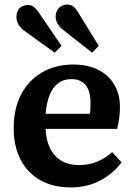

<svg xmlns="http://www.w3.org/2000/svg" viewBox="-20 -808 586 842"><path d="M292 14Q213 14 156.5 -18Q100 -50 70 -108.5Q40 -167 40 -245Q40 -333 73.5 -395.5Q107 -458 166 -491.5Q225 -525 302 -525Q364 -525 409.5 -502.5Q455 -480 480.5 -438Q506 -396 506 -338Q506 -316 503 -291.5Q500 -267 494 -243H180Q182 -192 200.5 -156Q219 -120 251 -102Q283 -84 326 -84Q368 -84 404.5 -98.5Q441 -113 472 -141L513 -96Q476 -46 418.5 -16Q361 14 292 14ZM180 -309H374Q376 -320 376.5 -332Q377 -344 377 -356Q377 -408 356 -434.5Q335 -461 293 -461Q259 -461 235 -443Q211 -425 197.5 -391Q184 -357 180 -309ZM220 -577 88 -672Q70 -684 61 -700.5Q52 -717 52 -733Q52 -746 57 -758.5Q62 -771 74 -778.5Q86 -786 103 -786Q115 -786 125.5 -779.5Q136 -773 148 -756L250 -607ZM384 -577 258 -676Q240 -690 232 -705Q224 -720 224 -734Q224 -748 229.5 -760Q235 -772 247 -780Q259 -788 275 -788Q288 -788 298.5 -781.5Q309 -775 320 -758L413 -607Z"/></svg>

Font: Literata 18pt SemiBold
Style: Regular
Weight: 600
Designer: Latin by Veronika Burian and Jose Scaglione. Greek by Irene Vlachou. Cyrillic by Vera Evstafieva.
Foundry: TypeTogether
Version: Version 3.103;gftools[0.9.29]